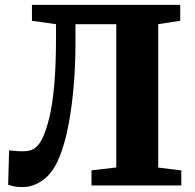

<svg xmlns="http://www.w3.org/2000/svg" viewBox="-20 -763 803 790"><path d="M75 6.5Q47.5 6.5 37.8 4Q28 1.5 13.5 -3L17.5 -144.5Q36 -142.5 47 -141.5Q58 -140.5 76.5 -140.5Q90 -140.5 103.5 -144Q117 -147.5 130.2 -159.2Q143.5 -171 155.5 -196Q171 -229.5 183.5 -281.2Q196 -333 203.2 -413.5Q210.5 -494 210.5 -612V-663.5L111.5 -677.5V-743H721.5V-677.5L631 -663.5V-73.5L726 -62V0H356.5V-62L458.5 -74V-663.5H290.5V-587.5Q290.5 -511 285.5 -439.5Q280.5 -368 271.2 -305Q262 -242 248.5 -190Q235 -138 217 -100Q193 -47 154.2 -20.2Q115.5 6.5 75 6.5Z"/></svg>

Font: Merriweather 28pt Black
Style: Regular
Weight: 900
Version: Version 2.100